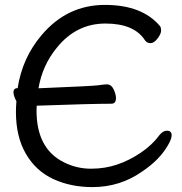

<svg xmlns="http://www.w3.org/2000/svg" viewBox="-20 -739 743 783"><path d="M357 24Q269 24 198 -8.5Q127 -41 86 -111Q45 -181 45 -282Q45 -306 47 -326L42 -336Q35 -352 35 -363Q35 -380 54 -380H52Q71 -503 149 -595Q253 -719 408 -719Q560 -719 633 -632Q637 -626 637 -614Q637 -601 622.5 -582Q608 -563 594 -563Q579 -563 571 -575Q527 -643 410 -643Q292 -643 213 -546Q153 -474 137 -379Q357 -388 378 -391Q407 -395 415 -395Q434 -395 443.5 -374.5Q453 -354 453 -339Q453 -316 434 -316Q356 -316 130 -308Q129 -301 129 -288Q129 -132 241 -77Q293 -51 351 -51Q408 -51 458 -68Q508 -85 554.5 -116.5Q601 -148 631 -189Q645 -206 661 -206Q680 -206 680 -187Q680 -172 665 -147Q631 -87 559 -39Q469 24 357 24Z"/></svg>

Font: LXGW WenKai Medium
Style: Regular
Weight: 500
Designer: LXGW / Fontworks Inc.
Foundry: LXGW / Fontworks Inc.
Version: Version 1.501; October 10, 2024